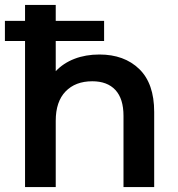

<svg xmlns="http://www.w3.org/2000/svg" viewBox="-20 -762 725 782"><path d="M608 -306V0H483V-290Q483 -360 450 -395.5Q417 -431 356 -431Q287 -431 247 -389.5Q207 -348 207 -270V0H82V-595H0V-677H82V-742H207V-677H404V-595H207V-472Q238 -505 283.5 -522.5Q329 -540 385 -540Q486 -540 547 -481Q608 -422 608 -306Z"/></svg>

Font: mBank SemiBold
Style: Regular
Weight: 600
Designer: Julieta Ulanovsky
Foundry: Julieta Ulanovsky
Version: Version 7.200